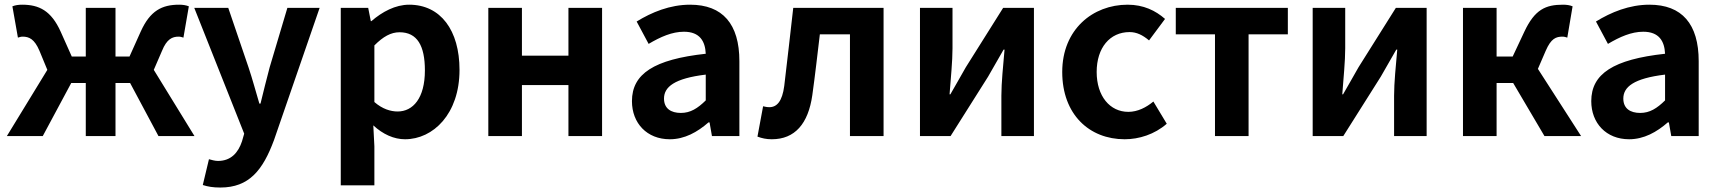

<svg xmlns="http://www.w3.org/2000/svg" viewBox="-20 -594 7505 838"><path d="M9.9 0H166.6L290.9 -231.7H354.4V0H484.1V-231.7H547.9L671.7 0H828.9L651.2 -289.1L687.1 -372.1C708 -423.7 731.9 -434.1 759.9 -434.1C767.9 -434.1 773.6 -431.8 780.6 -429.8L804.2 -566.4C791.6 -571.5 777.7 -573.5 761.9 -573.5C687.2 -573.5 635.1 -547.6 593.9 -455.6L545.2 -347.2H484.1V-559.8H354.4V-347.2H293.3L244.9 -455.6C203.4 -547.6 150.6 -573.5 76.6 -573.5C60.8 -573.5 46.9 -571.5 34.1 -566.4L58.2 -429.8C65.2 -431.8 70.9 -434.1 78.6 -434.1C106.9 -434.1 130.5 -423.7 152.3 -372.1L186.6 -289.1Z M941.8 224.5C1067.1 224.5 1127.2 149 1176 17.1L1375.1 -559.8H1234.3L1156.9 -300C1143.5 -248 1129.4 -194.3 1117 -141.9H1112C1095.9 -195.9 1081.7 -249.5 1064.7 -300L976.2 -559.8H827.8L1045.8 -10.6L1036.2 22.8C1019.7 72.5 988 108.4 931.3 108.4C917.7 108.4 902.2 103.6 892 100.9L865.1 213.5C886.7 220.5 909 224.5 941.8 224.5Z M1467.3 214.9H1614V44.4L1609.3 -46.8C1651.3 -7.9 1699.3 13.8 1747.7 13.8C1870.6 13.8 1985.6 -96.7 1985.6 -288.9C1985.6 -461.3 1903.4 -573.5 1765.8 -573.5C1705.3 -573.5 1647.7 -542.1 1601.2 -501.9H1598.4L1587 -559.8H1467.3ZM1715.6 -107.4C1685.3 -107.4 1649.5 -117.8 1614 -148.7V-395.7C1652.2 -434.2 1686.2 -453.2 1723.8 -453.2C1801.3 -453.2 1834.5 -394.1 1834.5 -286.6C1834.5 -165.3 1782.4 -107.4 1715.6 -107.4Z M2111.3 0H2258V-222.8H2461V0H2607.8V-559.8H2461V-350.9H2258V-559.8H2111.3Z M2903.4 13.8C2968 13.8 3023.8 -17.4 3072.4 -59.9H3076.9L3087.4 0H3207.1V-327C3207.1 -489.3 3134 -573.5 2992.1 -573.5C2903.7 -573.5 2824.5 -540.5 2758.7 -500.1L2811 -402.4C2863 -433.3 2913.5 -455.5 2965.1 -455.5C3034.3 -455.5 3057.9 -414 3060.3 -359.4C2835 -334.8 2738.2 -272 2738.2 -152.6C2738.2 -56.5 2803.5 13.8 2903.4 13.8ZM2951.7 -101.1C2908.7 -101.1 2878.1 -120.2 2878.1 -163.8C2878.1 -214.5 2923.4 -251.9 3060.3 -268.4V-155.8C3024.9 -121 2993.6 -101.1 2951.7 -101.1Z M3348.5 13.8C3449.4 13.8 3507.7 -54 3525.4 -178.6C3537.8 -266.9 3547.7 -356 3558.3 -444.1H3689.7V0H3836.4V-559.8H3442.2C3428.8 -446.3 3416.9 -331.6 3402.9 -218.9C3394.2 -152.2 3371.1 -126.2 3338 -126.2C3327.5 -126.2 3319.1 -128.2 3310.6 -130.2L3286 2.3C3305.6 9.4 3323.9 13.8 3348.5 13.8Z M3995.3 0H4128.8L4292.5 -259.3C4311.4 -291.5 4340.5 -343.6 4360.2 -377.4H4364.4C4358.3 -307.2 4350.6 -233 4350.6 -176.4V0H4492.7V-559.8H4358.4L4195.4 -300.5C4177.3 -267.5 4146.9 -216.2 4128 -182.4H4124.5C4129.7 -251.8 4137.3 -326.7 4137.3 -383.2V-559.8H3995.3Z M4888.8 13.8C4950.6 13.8 5019.1 -7.1 5072.4 -53.9L5014 -150.9C4983.2 -125.2 4945.5 -105.8 4904.7 -105.8C4824.4 -105.8 4766.5 -174.2 4766.5 -279.9C4766.5 -385.2 4823.9 -454 4910.1 -454C4940.7 -454 4967.1 -441.2 4995.1 -417.6L5064.9 -511.4C5023.7 -547.6 4971.2 -573.5 4901.5 -573.5C4749.6 -573.5 4616.2 -465.5 4616.2 -279.9C4616.2 -94.2 4734.6 13.8 4888.8 13.8Z M5282.9 0H5429.5V-444.1H5600.9V-559.8H5111.8V-444.1H5282.9Z M5709.3 0H5842.8L6006.5 -259.3C6025.4 -291.5 6054.5 -343.6 6074.2 -377.4H6078.4C6072.3 -307.2 6064.6 -233 6064.6 -176.4V0H6206.7V-559.8H6072.4L5909.4 -300.5C5891.3 -267.5 5860.9 -216.2 5842 -182.4H5838.5C5843.7 -251.8 5851.3 -326.7 5851.3 -383.2V-559.8H5709.3Z M6365.3 0H6512V-231.7H6584.4L6721 0H6880.9L6692.3 -293.4L6726.3 -372.1C6749.7 -426.5 6771.7 -434.1 6800 -434.1C6808 -434.1 6813.9 -431.8 6820.6 -429.8L6843.7 -566.4C6831.9 -571.5 6817.2 -573.5 6802 -573.5C6726.4 -573.5 6678.8 -553.1 6633.1 -455.6L6582.2 -347.2H6512V-559.8H6365.3Z M7090.4 13.8C7155 13.8 7210.8 -17.4 7259.4 -59.9H7263.9L7274.4 0H7394.1V-327C7394.1 -489.3 7321 -573.5 7179.1 -573.5C7090.7 -573.5 7011.5 -540.5 6945.7 -500.1L6998 -402.4C7050 -433.3 7100.5 -455.5 7152.1 -455.5C7221.3 -455.5 7244.9 -414 7247.3 -359.4C7022 -334.8 6925.2 -272 6925.2 -152.6C6925.2 -56.5 6990.5 13.8 7090.4 13.8ZM7138.7 -101.1C7095.7 -101.1 7065.1 -120.2 7065.1 -163.8C7065.1 -214.5 7110.4 -251.9 7247.3 -268.4V-155.8C7211.9 -121 7180.6 -101.1 7138.7 -101.1Z"/></svg>

Font: Source Han Sans JP VF
Style: Regular
Weight: 250
Designer: Ryoko NISHIZUKA 西塚涼子 (kana, bopomofo & ideographs); Paul D. Hunt (Latin, Greek & Cyrillic); Sandoll Communications 산돌커뮤니
Foundry: Adobe
Version: Version 2.004;hotconv 1.0.118;makeotfexe 2.5.65603